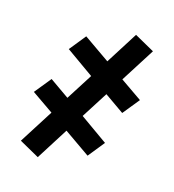

<svg xmlns="http://www.w3.org/2000/svg" viewBox="-118 -559 736 813"><g transform="rotate(20 250.0 -152.5)"><path d="M143 162 52 121 133 -35 33 -92 85 -169 175 -117 238 -238 110 -313 161 -389 281 -320 357 -467 448 -426 367 -270 467 -213 415 -136 325 -188 262 -67 390 8 339 84 219 15Z"/></g></svg>

Font: Iosevka Algr
Style: Bold
Weight: 700
Monospace: yes
Designer: Belleve Invis
Foundry: Belleve Invis
Version: Version 26.0.2; ttfautohint (v1.8.3)